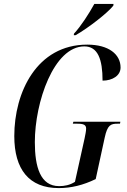

<svg xmlns="http://www.w3.org/2000/svg" viewBox="-20 -951 647 981"><path d="M358 -779 357 -771H366C431 -808 530 -885 559 -922L560 -931H462C434 -880 394 -818 358 -779ZM280 10C344 10 405 -5 469 -36L515 -248C529 -313 546 -319 581 -319H593L595 -329H355L352 -319H375C407 -319 420 -313 420 -294C420 -280 416 -264 412 -243L363 -22C337 -5 309 0 282 0C186 0 158 -98 158 -225C158 -429 255 -714 411 -714C480 -714 504 -648 504 -539C555 -539 596 -565 596 -606C596 -673 536 -723 426 -723C167 -723 53 -478 53 -256C53 -86 128 10 280 10Z"/></svg>

Font: Noto Serif Display ExtraCondensed Medium
Style: Italic
Weight: 500
Width: 2
Italic angle: -12°
Designer: Monotype Design Team
Foundry: Monotype Imaging Inc.
Version: Version 2.009